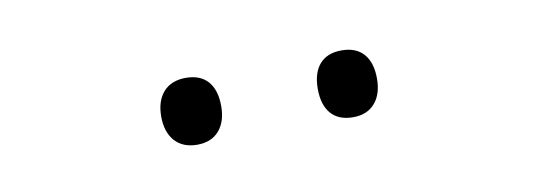

<svg xmlns="http://www.w3.org/2000/svg" viewBox="-26 -873 697 243"><g transform="rotate(-10 323.0 -751.0)"><path d="M252.9 -751Q252.9 -731 242.9 -719.5Q232.9 -708 214.8 -708Q196.3 -708 186 -719.5Q175.8 -731 175.8 -751Q175.8 -771 186 -782.5Q196.3 -793.9 214.8 -793.9Q233.4 -793.9 243.2 -782.7Q252.9 -771.5 252.9 -751ZM453.1 -751Q453.1 -731 443.1 -719.5Q433.1 -708 415 -708Q396.5 -708 386.7 -719.2Q377 -730.5 377 -751Q377 -771.5 386.7 -782.7Q396.5 -793.9 415 -793.9Q433.6 -793.9 443.4 -782.7Q453.1 -771.5 453.1 -751Z"/></g></svg>

Font: Sinkin Sans 200 X Light
Style: Regular
Weight: 200
Designer: Keith Bates
Foundry: K-Type
Version: Sinkin Sans (version 1.0)  by Keith Bates   •   © 2014   www